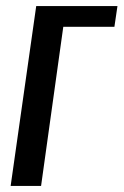

<svg xmlns="http://www.w3.org/2000/svg" viewBox="-20 -611 406 631"><path d="M15 0 99 -591H366L356 -523H188L115 0Z"/></svg>

Font: Alumni Sans SemiBold
Style: Italic
Weight: 600
Italic angle: -8°
Version: Version 1.016